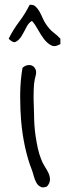

<svg xmlns="http://www.w3.org/2000/svg" viewBox="-20 -736 275 812"><path d="M178.7 52.7Q168.9 56.6 161.1 56.6Q155.3 56.6 151.4 53.7Q140.6 48.8 133.8 36.6Q127 24.4 123 9.3Q119.1 -5.9 114.3 -18.6Q97.7 -60.5 85.9 -114.3Q74.2 -168 69.3 -225.6Q65.4 -273.4 65.4 -322.3V-341.8Q66.4 -399.4 75.2 -449.2Q87.9 -460.9 102.5 -460.9H106.4Q123 -459 129.9 -443.4Q132.8 -437.5 132.8 -430.7Q132.8 -423.8 130.9 -416Q126 -399.4 124 -380.9Q122.1 -359.4 122.1 -333V-315.4Q123 -278.3 124 -253.9Q124 -233.4 125.5 -208.5Q127 -183.6 130.9 -158.2Q134.8 -132.8 140.1 -108.4Q145.5 -84 153.3 -64.5Q159.2 -47.9 168.9 -32.7Q178.7 -17.6 185.1 -3.9Q191.4 9.8 191.4 23.4Q191.4 38.1 178.7 52.7ZM235.4 -549.8Q220.7 -541 209 -541Q202.1 -541 195.3 -544.9Q178.7 -553.7 165 -572.3Q151.4 -590.8 139.6 -612.3Q127.9 -633.8 115.2 -647.5Q101.6 -640.6 91.8 -621.1Q82 -601.6 71.8 -584.5Q61.5 -567.4 48.8 -560.5Q44.9 -557.6 41 -557.6Q31.2 -557.6 16.6 -572.3Q36.1 -611.3 61 -644Q85.9 -676.8 105.5 -715.8H110.4Q122.1 -715.8 129.9 -709Q139.6 -700.2 147 -687Q154.3 -673.8 160.6 -659.2Q167 -644.5 173.8 -634.8Q189.5 -611.3 205.6 -599.1Q221.7 -586.9 235.4 -572.3Z"/></svg>

Font: Crafty Girls
Style: Regular
Weight: 400
Designer: Crystal Kluge
Foundry: Font Diner, Inc DBA Tart Workshop
Version: Version 1.001